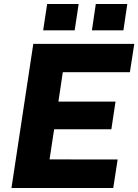

<svg xmlns="http://www.w3.org/2000/svg" viewBox="-20 -943 694 963"><path d="M37.5 0 147 -723H653.5L631.5 -581H295L273 -433.5H559.5L538.5 -294.5H251.5L228.5 -143.5L570 -143L548 0ZM441 -791 460.5 -923H618.5L599 -791ZM196.5 -791 216.5 -923H374.5L354.5 -791Z"/></svg>

Font: Public Sans ExtraBold
Style: Italic
Weight: 800
Italic angle: -8°
Designer: The Public Sans project authors (U.S. Web Design System). Libre Franklin designed by Pablo Impallari and Rodrigo Fuenzal
Version: Version 1.007; ttfautohint (v1.8.1) -l 8 -r 50 -G 200 -x 14 